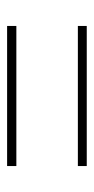

<svg xmlns="http://www.w3.org/2000/svg" viewBox="118 -591 264 540"><g transform="rotate(-90 250.0 -321.0)"><path d="M53 -433V-407H447V-433ZM53 -234V-209H447V-234Z"/></g></svg>

Font: Noto Sans Gurmukhi SemiCondensed Thin
Style: Regular
Weight: 100
Width: 4
Designer: Jelle Bosma - Monotype Design Team
Foundry: Monotype Imaging Inc.
Version: Version 2.004